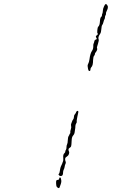

<svg xmlns="http://www.w3.org/2000/svg" viewBox="-20 -743 587 953"><path d="M274 143Q277 132 282 142Q283 146 284 151Q286 161 279 178Q277 183 275.5 187.5Q274 192 269 190Q263 187 261 183Q259 179 258.5 168Q258 157 259.5 153.5Q261 150 266 150Q270 149 271 149Q272 149 274 143ZM360 -190Q365 -195 368 -191Q370 -189 367.5 -180Q365 -171 364 -164Q363 -157 361.5 -149.5Q360 -142 361 -139Q362 -136 358 -130Q354 -124 354 -115Q354 -106 353 -104Q352 -102 351 -90Q350 -78 343.5 -71Q337 -64 336 -50.5Q335 -37 334.5 -26.5Q334 -16 330 -12.5Q326 -9 324 -8Q317 -3 322 8Q325 14 322 22Q319 30 312 34Q298 41 306 60Q308 65 305 70.5Q302 76 301 84Q300 92 296.5 98.5Q293 105 293 114Q293 129 284 130.5Q275 132 271 124Q269 121 272 120Q276 117 279 94Q280 87 285 77Q290 67 290 65Q290 63 292.5 58.5Q295 54 294 41Q292 24 300 17Q304 14 304 9.5Q304 5 307 1Q310 -3 310 -12Q310 -21 313 -26.5Q316 -32 316.5 -47Q317 -62 321 -68Q325 -74 325 -76Q325 -78 327.5 -80Q330 -82 329 -86.5Q328 -91 331.5 -101Q335 -111 333 -117.5Q331 -124 334 -130.5Q337 -137 338 -141Q339 -145 343 -150Q347 -155 347 -163Q347 -171 352 -176.5Q357 -182 357 -184Q357 -186 360 -190ZM503 -722Q508 -725 513 -716Q517 -710 515 -702.5Q513 -695 509 -687Q505 -679 506 -675.5Q507 -672 504 -667.5Q501 -663 501 -657Q501 -651 498.5 -647.5Q496 -644 493.5 -633.5Q491 -623 487.5 -619Q484 -615 483 -598.5Q482 -582 477 -575Q466 -559 469 -550Q471 -544 470 -540.5Q469 -537 466.5 -526.5Q464 -516 462 -511.5Q460 -507 462 -503Q464 -499 460.5 -492Q457 -485 454 -482Q451 -479 451 -474.5Q451 -470 447 -466Q443 -462 442 -445Q442 -417 433 -409Q429 -405 429 -398.5Q429 -392 426 -391Q424 -390 422 -391Q420 -392 419 -394.5Q418 -397 417 -401Q416 -409 415 -414.5Q414 -420 418 -427Q422 -434 424 -448Q428 -479 437 -491Q444 -501 443 -518Q443 -524 445 -527.5Q447 -531 448 -537.5Q449 -544 454 -546Q464 -548 458 -556Q452 -563 462 -569Q465 -571 465.5 -574Q466 -577 464 -578Q462 -579 463 -593Q464 -607 468 -611Q475 -617 476 -637Q477 -657 484 -661Q486 -662 486 -667Q486 -672 488 -675.5Q490 -679 490.5 -689.5Q491 -700 496 -710.5Q501 -721 503 -722Z"/></svg>

Font: TT2020 Style D
Style: Italic
Weight: 400
Italic angle: -15°
Version: Version 0.2.000